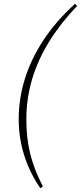

<svg xmlns="http://www.w3.org/2000/svg" viewBox="-20 -776 424 1006"><path d="M191 210Q153 154 128 95.5Q103 37 90.5 -25Q78 -87 78 -151Q78 -259 110.5 -363.5Q143 -468 208.5 -567Q274 -666 373 -756L384 -745Q298 -655 238.5 -559.5Q179 -464 148.5 -362Q118 -260 118 -150Q118 -49 139.5 34.5Q161 118 205 201Z"/></svg>

Font: Source Serif 4 48pt Light
Style: Italic
Weight: 300
Italic angle: -12°
Designer: Frank Grießhammer
Foundry: Adobe Systems Incorporated
Version: Version 4.004;hotconv 1.0.116;makeotfexe 2.5.65601